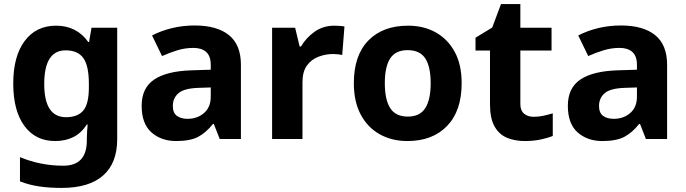

<svg xmlns="http://www.w3.org/2000/svg" viewBox="-20 -682 3368 942"><path d="M255 -556Q356 -556 413 -476H417L429 -546H555V1Q555 118 486 179Q417 240 282 240Q224 240 174.5 233Q125 226 78 208V89Q179 131 291 131Q406 131 406 7V-4Q406 -21 407.5 -39Q409 -57 410 -71H406Q378 -28 339 -9Q300 10 251 10Q154 10 99.5 -64.5Q45 -139 45 -272Q45 -406 101 -481Q157 -556 255 -556ZM302 -435Q197 -435 197 -270Q197 -107 304 -107Q361 -107 388.5 -139.5Q416 -172 416 -253V-271Q416 -359 389 -397Q362 -435 302 -435Z M935 -557Q1045 -557 1103.5 -509.5Q1162 -462 1162 -364V0H1058L1029 -74H1025Q990 -30 951 -10Q912 10 844 10Q771 10 723 -32.5Q675 -75 675 -163Q675 -250 736 -291.5Q797 -333 919 -337L1014 -340V-364Q1014 -407 991.5 -427Q969 -447 929 -447Q889 -447 851 -435.5Q813 -424 775 -407L726 -508Q770 -531 823.5 -544Q877 -557 935 -557ZM956 -251Q884 -249 856 -225Q828 -201 828 -162Q828 -128 848 -113.5Q868 -99 900 -99Q948 -99 981 -127.5Q1014 -156 1014 -208V-253Z M1620 -556Q1631 -556 1646 -555Q1661 -554 1670 -552L1659 -412Q1652 -414 1638.5 -415.5Q1625 -417 1615 -417Q1577 -417 1542 -403.5Q1507 -390 1485.5 -360Q1464 -330 1464 -278V0H1315V-546H1428L1450 -454H1457Q1481 -496 1523 -526Q1565 -556 1620 -556Z M2245 -274Q2245 -138 2173.5 -64Q2102 10 1979 10Q1903 10 1843.5 -23Q1784 -56 1750 -119.5Q1716 -183 1716 -274Q1716 -410 1787 -483Q1858 -556 1982 -556Q2059 -556 2118 -523Q2177 -490 2211 -427.5Q2245 -365 2245 -274ZM1868 -274Q1868 -193 1894.5 -151.5Q1921 -110 1981 -110Q2040 -110 2066.5 -151.5Q2093 -193 2093 -274Q2093 -355 2066.5 -395.5Q2040 -436 1980 -436Q1921 -436 1894.5 -395.5Q1868 -355 1868 -274Z M2598 -109Q2623 -109 2646 -114Q2669 -119 2692 -126V-15Q2668 -5 2632.5 2.5Q2597 10 2555 10Q2506 10 2467.5 -6Q2429 -22 2406.5 -61.5Q2384 -101 2384 -171V-434H2313V-497L2395 -547L2438 -662H2533V-546H2686V-434H2533V-171Q2533 -140 2551 -124.5Q2569 -109 2598 -109Z M3026 -557Q3136 -557 3194.5 -509.5Q3253 -462 3253 -364V0H3149L3120 -74H3116Q3081 -30 3042 -10Q3003 10 2935 10Q2862 10 2814 -32.5Q2766 -75 2766 -163Q2766 -250 2827 -291.5Q2888 -333 3010 -337L3105 -340V-364Q3105 -407 3082.5 -427Q3060 -447 3020 -447Q2980 -447 2942 -435.5Q2904 -424 2866 -407L2817 -508Q2861 -531 2914.5 -544Q2968 -557 3026 -557ZM3047 -251Q2975 -249 2947 -225Q2919 -201 2919 -162Q2919 -128 2939 -113.5Q2959 -99 2991 -99Q3039 -99 3072 -127.5Q3105 -156 3105 -208V-253Z"/></svg>

Font: Noto Sans Gujarati UI
Style: Bold
Weight: 700
Designer: Jelle Bosma - Monotype Design Team, Universal Thirst
Foundry: Monotype Imaging Inc.
Version: Version 2.106; ttfautohint (v1.8.4.7-5d5b)